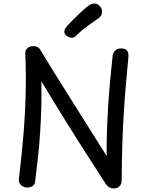

<svg xmlns="http://www.w3.org/2000/svg" viewBox="-20 -1048 822 1078"><path d="M177 -26Q175 -10 161.5 -2.5Q148 5 132 5Q115 5 99.5 -7.5Q84 -20 86 -42Q101 -167 111 -284.5Q121 -402 124 -516.5Q127 -631 122 -747Q121 -767 134.5 -778Q148 -789 167 -789Q180 -789 191 -783.5Q202 -778 209 -764Q216 -752 235.5 -720Q255 -688 284.5 -640.5Q314 -593 350 -536Q386 -479 425 -416.5Q464 -354 503.5 -291.5Q543 -229 579 -172Q578 -242 580.5 -313.5Q583 -385 587.5 -456Q592 -527 598.5 -596.5Q605 -666 612 -732Q614 -752 626.5 -764Q639 -776 659 -776Q684 -776 693.5 -763.5Q703 -751 701 -728Q693 -646 686.5 -569.5Q680 -493 675 -413.5Q670 -334 667 -241Q664 -148 663 -31Q663 -15 651 -2.5Q639 10 619 10Q605 10 593.5 3.5Q582 -3 574 -15Q522 -95 483 -156Q444 -217 412 -267.5Q380 -318 350 -366Q320 -414 287 -468.5Q254 -523 212 -592Q214 -519 212 -448Q210 -377 205.5 -307Q201 -237 193.5 -167Q186 -97 177 -26ZM383 -836Q369 -836 355 -846Q341 -856 341 -870Q341 -880 347 -889Q353 -898 360 -906Q378 -925 399.5 -946.5Q421 -968 442 -987Q463 -1006 477 -1016Q486 -1023 494.5 -1025.5Q503 -1028 510 -1028Q522 -1028 532 -1021Q542 -1014 547.5 -1004Q553 -994 553 -982Q553 -959 532 -945Q511 -931 473.5 -903.5Q436 -876 407 -847Q396 -836 383 -836Z"/></svg>

Font: Playpen Sans
Style: Regular
Weight: 400
Designer: Laura Meseguer, Veronika Burian, José Scaglione, Kostas Bartsokas, Vera Evstafieva, Tom Grace, Yorlmar Campos
Foundry: TypeTogether
Version: Version 2.000